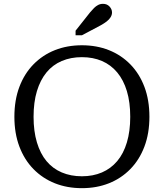

<svg xmlns="http://www.w3.org/2000/svg" viewBox="-20 -964 853 1001"><path d="M407 17Q330 17 266 -8.5Q202 -34 154.5 -82.5Q107 -131 81 -200Q55 -269 55 -355Q55 -442 81 -511Q107 -580 154.5 -628.5Q202 -677 266 -702.5Q330 -728 407 -728Q484 -728 548 -702.5Q612 -677 659.5 -628.5Q707 -580 733 -511Q759 -442 759 -355Q759 -269 733 -200Q707 -131 659.5 -82.5Q612 -34 548 -8.5Q484 17 407 17ZM407 -45Q465 -45 511.5 -65Q558 -85 591 -124Q624 -163 641.5 -221.5Q659 -280 659 -355Q659 -431 641.5 -489Q624 -547 591 -586.5Q558 -626 511.5 -646Q465 -666 407 -666Q349 -666 302 -646Q255 -626 222.5 -586.5Q190 -547 172.5 -489Q155 -431 155 -355Q155 -280 172.5 -221.5Q190 -163 222.5 -124Q255 -85 302 -65Q349 -45 407 -45ZM450 -900 374 -804V-780H407L505 -832Q523 -842 536 -852Q549 -862 556.5 -874Q564 -886 564 -899Q564 -916 551 -930Q538 -944 517 -944Q503 -944 491.5 -938Q480 -932 470.5 -922.5Q461 -913 450 -900Z"/></svg>

Font: Roboto Serif
Style: Regular
Weight: 400
Designer: Greg Gazdowicz
Foundry: Commercial Type
Version: Version 1.008